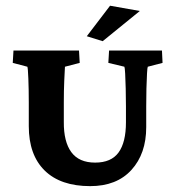

<svg xmlns="http://www.w3.org/2000/svg" viewBox="-20 -634 602 661"><path d="M26.4 -460H252L254.4 -417.5L203.6 -404.3Q202.6 -389.2 201.2 -355.7Q199.7 -322.3 199.7 -281.7V-213.9Q199.2 -146 225.6 -110.1Q252 -74.2 307.6 -74.2Q362.8 -74.2 388.2 -109.1Q413.6 -144 413.6 -212.9V-267.6Q413.6 -298.3 412.8 -328.9Q412.1 -359.4 410.9 -380.6Q409.7 -401.9 408.2 -404.3L353 -417.5L355.5 -460H537.6L539.6 -417.5L488.8 -404.3Q487.3 -401.9 486.1 -380.6Q484.9 -359.4 484.1 -328.9Q483.4 -298.3 483.4 -267.6V-196.3Q483.4 -105 432.6 -49.1Q381.8 6.8 290.5 6.8Q188.5 6.8 133.8 -46.9Q79.1 -100.6 79.1 -199.7V-281.7Q79.1 -326.2 77.6 -363Q76.2 -399.9 74.2 -404.3L23.9 -417.5ZM333.5 -492.2 278.8 -509.3 358.9 -614.3 461.4 -596.2Z"/></svg>

Font: Lateef ExtraBold
Style: Regular
Weight: 800
Designer: SIL International
Foundry: SIL International
Version: Version 4.200